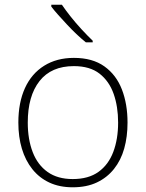

<svg xmlns="http://www.w3.org/2000/svg" viewBox="-20 -786 621 816"><path d="M522 -265Q522 -205 508 -155Q494 -105 464.5 -68Q435 -31 391.5 -10.5Q348 10 289 10Q233 10 190 -10Q147 -30 117.5 -67Q88 -104 73 -154Q58 -204 58 -265Q58 -350 86 -411.5Q114 -473 167.5 -506.5Q221 -540 294 -540Q373 -540 423.5 -504Q474 -468 498 -406Q522 -344 522 -265ZM98 -265Q98 -194 119 -139.5Q140 -85 182.5 -55Q225 -25 289 -25Q356 -25 398.5 -55.5Q441 -86 461.5 -140.5Q482 -195 482 -265Q482 -333 463 -387Q444 -441 403 -473Q362 -505 294 -505Q198 -505 148 -441.5Q98 -378 98 -265ZM243 -766Q257 -745 279.5 -716.5Q302 -688 327.5 -660.5Q353 -633 374 -613V-606H345Q325 -622 304.5 -641.5Q284 -661 264.5 -682Q245 -703 227.5 -722.5Q210 -742 198 -758V-766Z"/></svg>

Font: Noto Sans Armenian ExtraLight
Style: Regular
Weight: 250
Designer: Monotype Design Team
Foundry: Monotype Imaging Inc.
Version: Version 2.007